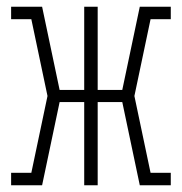

<svg xmlns="http://www.w3.org/2000/svg" viewBox="-20 -550 540 570"><path d="M13 0V-37H73L121 -265L73 -493H13V-530H105L157 -283H230V-530H270V-283H343L395 -530H487V-493H427L379 -265L427 -37H487V0H395L343 -247H270V0H230V-247H157L105 0Z"/></svg>

Font: Iosevka Slab Extralight
Style: Regular
Weight: 200
Monospace: yes
Designer: Belleve Invis
Foundry: Belleve Invis
Version: Version 11.1.1; ttfautohint (v1.8.3)